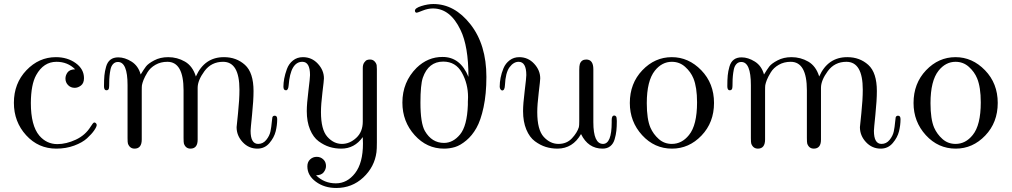

<svg xmlns="http://www.w3.org/2000/svg" viewBox="-20 -725 5013 951"><path d="M48.8 -215.8Q48.8 -312 110.8 -377Q172.9 -441.9 256.8 -441.9Q314 -441.9 355 -412.4Q396 -382.8 396 -337.9Q396 -313 381.1 -301.5Q366.2 -290 350.1 -290Q330.1 -290 317.1 -303.5Q304.2 -316.9 304.2 -335.9Q304.2 -352.1 314.7 -366.5Q325.2 -380.9 352.1 -381.8Q314.9 -418.9 259.8 -418.9Q195.8 -418.9 159.2 -353Q133.3 -306.2 132.8 -214.8Q132.8 -103 174.8 -53.2Q210.9 -11.2 264.2 -11.2Q308.1 -11.2 355.5 -33.2Q402.8 -55.2 429.2 -98.1Q440.4 -116.2 445.8 -118.2Q450.7 -119.1 454.8 -115Q459 -110.8 459 -106Q459 -97.2 446.5 -79.1Q434.1 -61 411.1 -40Q388.2 -19 347.7 -3.9Q307.1 11.2 258.8 11.2Q169.9 11.2 109.4 -55.2Q48.8 -121.6 48.8 -215.8Z M495.1 -297.9Q495.1 -330.1 497.1 -351.1Q499 -372.1 505.6 -395Q512.2 -418 527.1 -429.4Q542 -440.9 565.9 -440.9Q598.1 -440.9 631.6 -419.9Q665 -398.9 676.8 -356Q691.9 -380.9 702.9 -395.5Q713.9 -410.2 743.9 -426Q773.9 -441.9 813 -441.9Q857.9 -441.9 896 -419.9Q934.1 -397.9 950.2 -346.2Q993.2 -442.4 1089.8 -441.9Q1150.9 -441.9 1193.4 -403.6Q1235.8 -365.2 1235.8 -273.9Q1235.8 -228 1228.5 -157Q1221.2 -85.9 1221.2 -77.1Q1221.2 -12.2 1258.8 -12.2Q1282.7 -12.2 1298.8 -32Q1314.9 -51.8 1319.6 -74Q1324.2 -96.2 1326.2 -120.1L1329.1 -144Q1332 -151.9 1340.8 -151.9Q1353 -151.9 1353 -134.8Q1353 -105 1345.5 -74.5Q1337.9 -43.9 1314.5 -16.4Q1291 11.2 1254.9 11.2Q1211.9 11.2 1181.9 -21Q1151.9 -53.2 1151.9 -95.2Q1151.9 -96.2 1158.9 -163.6Q1166 -231 1166 -280.8Q1166 -418.9 1085 -418.9Q1026.9 -418.9 992.9 -373Q959 -327.1 959 -290V-33.2Q959 10.7 923.8 11.2Q899.9 11.2 891.1 -13.2Q889.2 -19 889.2 -42V-277.8Q889.2 -418.9 809.1 -418.9Q775.9 -418.9 750 -404.1Q724.1 -389.2 710.4 -366.7Q696.8 -344.2 690.9 -329.1Q685.1 -314 683.1 -303.2Q682.1 -298.3 682.1 -274.9V-34.2Q682.1 10.7 647 11.2Q623 11.2 613.8 -13.2Q611.8 -19 611.8 -41V-303.2Q611.8 -418.5 564 -418Q549.8 -418 540.3 -408Q530.8 -397.9 527.3 -380.9Q523.9 -363.8 522.5 -348.4Q521 -333 521 -314.5Q521 -295.9 520 -291Q519 -277.8 507.1 -277.8Q495.1 -277.8 495.1 -297.9Z M1480.5 -441.9Q1524.4 -441.9 1554.4 -409.4Q1584.5 -377 1584.5 -336.9Q1584.5 -327.1 1577.1 -267.6Q1569.8 -208 1569.8 -169.9Q1569.8 -83 1601.3 -47.6Q1632.8 -12.2 1673.8 -12.2Q1711.9 -12.2 1744.4 -42Q1776.9 -71.8 1776.9 -123V-388.2Q1776.9 -405.3 1784.2 -415.5Q1791.5 -425.8 1798.6 -428Q1805.7 -430.2 1812.5 -430.2Q1826.7 -430.2 1835.2 -421.1Q1843.8 -412.1 1845.7 -401.9Q1846.7 -396 1846.7 -382.8V-19Q1846.7 13.2 1844.7 28.8Q1835 102.1 1779.3 154.1Q1723.6 206.1 1645.5 206.1Q1586.4 206.1 1544.4 175Q1502.4 144 1502.4 99.1Q1502.4 77.1 1516.1 64.5Q1529.8 51.8 1548.8 51.8Q1567.9 51.8 1581.3 64.5Q1594.7 77.1 1594.7 97.2Q1594.7 113.3 1583.3 128.2Q1571.8 143.1 1545.4 143.1Q1585.4 183.1 1643.6 183.1Q1699.7 183.1 1738.8 132.6Q1777.8 82 1777.8 -14.2Q1777.8 -20 1777.3 -30Q1776.9 -40 1776.9 -45.9Q1735.8 11.2 1670.4 11.2Q1639.6 11.2 1612.1 2.7Q1584.5 -5.9 1558.1 -25.4Q1531.7 -44.9 1515.6 -83.5Q1499.5 -122.1 1499.5 -174.8Q1499.5 -210 1507.6 -274.9Q1515.6 -339.8 1515.6 -353Q1515.6 -418.9 1477.5 -418.9Q1418.5 -418.9 1409.7 -301.8Q1407.7 -277.8 1396.5 -277.8Q1383.8 -277.8 1383.8 -295.9Q1383.8 -314 1387.7 -335.4Q1391.6 -356.9 1401.1 -383.1Q1410.6 -409.2 1431.2 -425.5Q1451.7 -441.9 1480.5 -441.9Z M1973.1 -216.8Q1973.1 -318.8 2043.5 -389.2Q2099.6 -443.4 2172.4 -442.9Q2260.3 -442.9 2300.3 -344.2Q2300.3 -496.1 2261.2 -576.2Q2210.4 -683.1 2124.5 -683.1Q2099.6 -683.1 2073.5 -672.6Q2047.4 -662.1 2044.4 -662.1Q2035.6 -662.1 2035.2 -671.9Q2035.2 -685.1 2067.1 -695.1Q2099.1 -705.1 2126.5 -705.1Q2231.4 -705.1 2310.3 -604.5Q2389.2 -503.9 2389.2 -344.2Q2389.2 -259.3 2375.2 -194.1Q2361.3 -128.9 2339.8 -91.1Q2318.4 -53.2 2289.3 -29.1Q2260.3 -4.9 2233.9 3.2Q2207.5 11.2 2179.2 11.2Q2094.2 11.2 2034.2 -55.2Q1973.1 -122.6 1973.1 -216.8ZM2062.5 -216.8Q2062.5 -114.7 2084.5 -76.2Q2118.7 -17.1 2179.2 -17.1Q2224.1 -17.1 2258.8 -59.1Q2293.5 -101.1 2297.4 -205.1V-221.2Q2297.4 -225.1 2297.9 -232.7Q2298.3 -240.2 2298.3 -244.1Q2298.3 -310.1 2267.8 -365Q2237.3 -419.9 2175.3 -419.9Q2102.1 -419.9 2074.2 -339.8Q2062.5 -304.7 2062.5 -216.8Z M2455.1 -295.9Q2455.1 -316.9 2459.5 -339.8Q2463.9 -362.8 2473.9 -387Q2483.9 -411.1 2504.4 -426.5Q2524.9 -441.9 2551.8 -441.9Q2595.7 -441.9 2625.7 -409.4Q2655.8 -377 2655.8 -336.9Q2655.8 -327.1 2648.4 -266.6Q2641.1 -206.1 2641.1 -169.9Q2641.1 -82 2673.1 -47.1Q2705.1 -12.2 2746.1 -12.2Q2787.1 -12.2 2813 -40Q2838.9 -67.9 2847.2 -95.2Q2849.1 -102.1 2849.1 -125V-377.9Q2849.1 -398.9 2852.1 -408.2Q2859.9 -430.2 2883.8 -430.2Q2918.9 -430.2 2918.9 -381.8V-120.1Q2918.9 -12.2 2966.8 -12.2Q3009.8 -12.2 3009.8 -119.1V-130.9Q3009.8 -152.8 3022.9 -152.8Q3027.8 -152.8 3031.7 -147.9Q3034.7 -144 3035.2 -126Q3035.2 -98.1 3033 -77.6Q3030.8 -57.1 3024.4 -35.2Q3018.1 -13.2 3002.9 -1Q2987.8 11.2 2964.8 11.2Q2893.1 11.2 2857.9 -61Q2816.9 10.7 2741.7 11.2Q2710.9 11.2 2683.3 2.7Q2655.8 -5.9 2629.4 -25.4Q2603 -44.9 2586.9 -83.5Q2570.8 -122.1 2570.8 -174.8Q2570.8 -210 2578.9 -274.9Q2586.9 -339.8 2586.9 -353Q2586.9 -418.9 2548.8 -418.9Q2523.9 -418.9 2503.9 -392.1Q2483.9 -365.2 2481 -303.2Q2480 -277.3 2467.8 -276.9Q2462.9 -276.9 2459 -282.5Q2455.1 -288.1 2455.1 -295.9Z M3099.6 -214.8Q3099.6 -312 3161.6 -377Q3223.6 -441.9 3307.6 -441.9Q3390.6 -441.9 3453.6 -377Q3516.6 -312 3516.6 -215.1Q3516.6 -118.2 3454.6 -53.5Q3392.6 11.2 3308.6 11.2Q3221.7 11.2 3160.6 -55.4Q3099.6 -122.1 3099.6 -214.8ZM3183.6 -213.9Q3183.6 -134.8 3201.7 -92.8Q3215.8 -60.5 3242.9 -36.4Q3270 -12.2 3307.6 -12.2Q3357.4 -12.2 3392.6 -56.2Q3432.6 -105 3432.6 -217.8Q3432.6 -293 3414.6 -336.9Q3401.4 -369.1 3373.5 -394Q3345.7 -418.9 3307.6 -418.9Q3258.8 -418.9 3223.6 -375Q3183.6 -324.7 3183.6 -213.9Z M3582.5 -297.9Q3582.5 -330.1 3584.5 -351.1Q3586.4 -372.1 3593 -395Q3599.6 -418 3614.5 -429.4Q3629.4 -440.9 3653.3 -440.9Q3685.5 -440.9 3719 -419.9Q3752.4 -398.9 3764.2 -356Q3779.3 -380.9 3790.3 -395.5Q3801.3 -410.2 3831.3 -426Q3861.3 -441.9 3900.4 -441.9Q3945.3 -441.9 3983.4 -419.9Q4021.5 -397.9 4037.6 -346.2Q4080.6 -442.4 4177.2 -441.9Q4238.3 -441.9 4280.8 -403.6Q4323.2 -365.2 4323.2 -273.9Q4323.2 -228 4315.9 -157Q4308.6 -85.9 4308.6 -77.1Q4308.6 -12.2 4346.2 -12.2Q4370.1 -12.2 4386.2 -32Q4402.3 -51.8 4407 -74Q4411.6 -96.2 4413.6 -120.1L4416.5 -144Q4419.4 -151.9 4428.2 -151.9Q4440.4 -151.9 4440.4 -134.8Q4440.4 -105 4432.9 -74.5Q4425.3 -43.9 4401.9 -16.4Q4378.4 11.2 4342.3 11.2Q4299.3 11.2 4269.3 -21Q4239.3 -53.2 4239.3 -95.2Q4239.3 -96.2 4246.3 -163.6Q4253.4 -231 4253.4 -280.8Q4253.4 -418.9 4172.4 -418.9Q4114.3 -418.9 4080.3 -373Q4046.4 -327.1 4046.4 -290V-33.2Q4046.4 10.7 4011.2 11.2Q3987.3 11.2 3978.5 -13.2Q3976.6 -19 3976.6 -42V-277.8Q3976.6 -418.9 3896.5 -418.9Q3863.3 -418.9 3837.4 -404.1Q3811.5 -389.2 3797.9 -366.7Q3784.2 -344.2 3778.3 -329.1Q3772.5 -314 3770.5 -303.2Q3769.5 -298.3 3769.5 -274.9V-34.2Q3769.5 10.7 3734.4 11.2Q3710.4 11.2 3701.2 -13.2Q3699.2 -19 3699.2 -41V-303.2Q3699.2 -418.5 3651.4 -418Q3637.2 -418 3627.7 -408Q3618.2 -397.9 3614.7 -380.9Q3611.3 -363.8 3609.9 -348.4Q3608.4 -333 3608.4 -314.5Q3608.4 -295.9 3607.4 -291Q3606.4 -277.8 3594.5 -277.8Q3582.5 -277.8 3582.5 -297.9Z M4504.9 -214.8Q4504.9 -312 4566.9 -377Q4628.9 -441.9 4712.9 -441.9Q4795.9 -441.9 4858.9 -377Q4921.9 -312 4921.9 -215.1Q4921.9 -118.2 4859.9 -53.5Q4797.9 11.2 4713.9 11.2Q4627 11.2 4565.9 -55.4Q4504.9 -122.1 4504.9 -214.8ZM4588.9 -213.9Q4588.9 -134.8 4606.9 -92.8Q4621.1 -60.5 4648.2 -36.4Q4675.3 -12.2 4712.9 -12.2Q4762.7 -12.2 4797.9 -56.2Q4837.9 -105 4837.9 -217.8Q4837.9 -293 4819.8 -336.9Q4806.6 -369.1 4778.8 -394Q4751 -418.9 4712.9 -418.9Q4664.1 -418.9 4628.9 -375Q4588.9 -324.7 4588.9 -213.9Z"/></svg>

Font: CMU Serif Upright Italic
Style: UprightItalic
Weight: 500
Version: Version 0.7.0